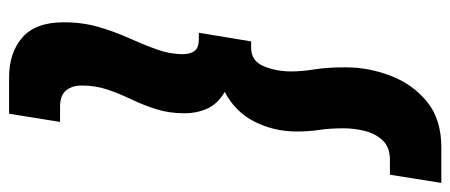

<svg xmlns="http://www.w3.org/2000/svg" viewBox="-357 -476 990 422"><g transform="rotate(-90 138.0 -265.0)"><path d="M300 -620Q300 -578 289.5 -542.5Q279 -507 265 -476Q251 -445 240.5 -416Q230 -387 230 -358Q230 -342 237 -332.5Q244 -323 262 -323H277L258 -208H244Q215 -208 203.5 -180.5Q192 -153 192 -120Q192 -97 196.5 -69Q201 -41 201 0Q201 50 182.5 98.5Q164 147 125.5 178.5Q87 210 25 210H-53L-35 97H-2Q25 97 40 81.5Q55 66 61 42.5Q67 19 67 -4Q67 -35 63.5 -58Q60 -81 60 -108Q60 -158 81.5 -200.5Q103 -243 147 -266Q120 -282 110 -305Q100 -328 100 -354Q100 -388 109 -416.5Q118 -445 130.5 -471Q143 -497 152 -523.5Q161 -550 161 -580Q161 -602 150 -615Q139 -628 115 -628H81L99 -740H179Q233 -740 266.5 -711Q300 -682 300 -620Z"/></g></svg>

Font: Georama
Style: Bold Italic
Weight: 700
Italic angle: -9°
Designer: Jean-Baptiste Levee
Foundry: Production Type
Version: Version 1.000